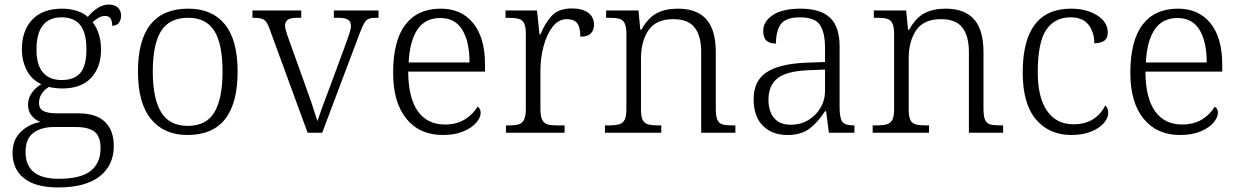

<svg xmlns="http://www.w3.org/2000/svg" viewBox="-20 -582 5432 842"><path d="M35 88Q35 32 70.5 -3Q106 -38 157 -47Q134 -56 118.5 -75Q103 -94 103 -123Q103 -151 119 -174Q135 -197 161 -213Q119 -232 97.5 -273.5Q76 -315 76 -366Q76 -448 121.5 -496Q167 -544 253 -544Q288 -544 318 -534Q348 -524 365 -508Q411 -562 457 -562Q483 -562 497 -548.5Q511 -535 511 -514Q511 -494 501 -481.5Q491 -469 472 -469Q472 -512 442 -512Q426 -512 414.5 -505.5Q403 -499 386 -485Q423 -437 423 -364Q423 -287 379.5 -240.5Q336 -194 253 -194Q239 -194 221.5 -196Q204 -198 195 -201Q151 -174 151 -130Q151 -106 170 -95.5Q189 -85 230 -85H323Q402 -85 440.5 -47.5Q479 -10 479 58Q479 143 417 191.5Q355 240 234 240Q136 240 85.5 200Q35 160 35 88ZM359 -365Q359 -438 332 -472Q305 -506 250 -506Q140 -506 140 -364Q140 -297 168.5 -264Q197 -231 250 -231Q306 -231 332.5 -262.5Q359 -294 359 -365ZM421 68Q421 16 394.5 -4.5Q368 -25 312 -25H217Q161 -25 126.5 0.5Q92 26 92 85Q92 202 237 202Q334 202 377.5 167.5Q421 133 421 68Z M585 -268Q585 -544 806 -544Q910 -544 966 -475.5Q1022 -407 1022 -268Q1022 10 802 10Q699 10 642 -60Q585 -130 585 -268ZM956 -268Q956 -389 920 -446.5Q884 -504 805 -504Q723 -504 686.5 -446Q650 -388 650 -268Q650 -150 686.5 -90Q723 -30 803 -30Q885 -30 920.5 -90Q956 -150 956 -268Z M1163 -453Q1155 -476 1147 -486.5Q1139 -497 1126 -500.5Q1113 -504 1087 -504V-536H1301V-504H1283Q1254 -504 1242 -495.5Q1230 -487 1230 -468Q1230 -455 1247 -408L1318 -210Q1346 -135 1372 -51Q1385 -92 1429 -207L1495 -386Q1505 -413 1512 -434.5Q1519 -456 1519 -468Q1519 -487 1506.5 -495.5Q1494 -504 1462 -504H1444V-536H1640V-504H1632Q1609 -504 1597.5 -499.5Q1586 -495 1578 -482Q1570 -469 1559 -440L1393 0H1329Z M1704 -263Q1704 -403 1757.5 -473.5Q1811 -544 1913 -544Q2004 -544 2055.5 -480Q2107 -416 2107 -299V-268H1770Q1771 -152 1812.5 -94Q1854 -36 1931 -36Q1982 -36 2018 -58Q2054 -80 2074 -114Q2088 -107 2088 -87Q2088 -67 2068.5 -44Q2049 -21 2011.5 -5.5Q1974 10 1922 10Q1820 10 1762 -61.5Q1704 -133 1704 -263ZM2039 -308Q2039 -399 2007.5 -451Q1976 -503 1911 -503Q1845 -503 1811 -453Q1777 -403 1772 -308Z M2199 -32H2211Q2240 -32 2255.5 -37Q2271 -42 2278.5 -58Q2286 -74 2286 -107V-433Q2286 -465 2278.5 -480Q2271 -495 2254.5 -499.5Q2238 -504 2206 -504H2197V-536H2335L2346 -431H2350Q2373 -486 2402.5 -515.5Q2432 -545 2488 -545Q2534 -545 2559.5 -526Q2585 -507 2585 -474Q2585 -449 2570.5 -435Q2556 -421 2525 -421Q2525 -463 2511 -480.5Q2497 -498 2465 -498Q2429 -498 2403 -464Q2377 -430 2363.5 -378Q2350 -326 2350 -274V-104Q2350 -72 2358 -56.5Q2366 -41 2381 -36.5Q2396 -32 2425 -32H2456V0H2199Z M2633 -32H2647Q2679 -32 2695.5 -37Q2712 -42 2719.5 -57Q2727 -72 2727 -105V-433Q2727 -464 2719.5 -479.5Q2712 -495 2696.5 -499.5Q2681 -504 2653 -504H2638V-536H2780L2788 -452H2793Q2822 -504 2860 -524Q2898 -544 2953 -544Q3036 -544 3077.5 -497.5Q3119 -451 3119 -353V-105Q3119 -72 3126 -56.5Q3133 -41 3148 -36.5Q3163 -32 3195 -32H3205V0H3055V-354Q3055 -424 3026.5 -461Q2998 -498 2933 -498Q2857 -498 2824 -449.5Q2791 -401 2791 -326V-102Q2791 -70 2798.5 -55.5Q2806 -41 2822 -36.5Q2838 -32 2870 -32H2880V0H2633Z M3285 -148Q3285 -227 3341 -264.5Q3397 -302 3515 -307L3598 -310V-372Q3598 -439 3576 -472.5Q3554 -506 3488 -506Q3427 -506 3405 -477Q3383 -448 3383 -391Q3355 -391 3341 -404Q3327 -417 3327 -446Q3327 -489 3370 -516.5Q3413 -544 3490 -544Q3579 -544 3620.5 -504Q3662 -464 3662 -379V-112Q3662 -64 3674 -48Q3686 -32 3723 -32H3727V0H3615L3603 -94H3598Q3566 -45 3529.5 -17.5Q3493 10 3433 10Q3367 10 3326 -30Q3285 -70 3285 -148ZM3598 -181V-277L3524 -274Q3429 -270 3389.5 -238.5Q3350 -207 3350 -145Q3350 -94 3374.5 -64.5Q3399 -35 3448 -35Q3491 -35 3525 -55.5Q3559 -76 3578.5 -109.5Q3598 -143 3598 -181Z M3807 -32H3821Q3853 -32 3869.5 -37Q3886 -42 3893.5 -57Q3901 -72 3901 -105V-433Q3901 -464 3893.5 -479.5Q3886 -495 3870.5 -499.5Q3855 -504 3827 -504H3812V-536H3954L3962 -452H3967Q3996 -504 4034 -524Q4072 -544 4127 -544Q4210 -544 4251.5 -497.5Q4293 -451 4293 -353V-105Q4293 -72 4300 -56.5Q4307 -41 4322 -36.5Q4337 -32 4369 -32H4379V0H4229V-354Q4229 -424 4200.5 -461Q4172 -498 4107 -498Q4031 -498 3998 -449.5Q3965 -401 3965 -326V-102Q3965 -70 3972.5 -55.5Q3980 -41 3996 -36.5Q4012 -32 4044 -32H4054V0H3807Z M4465 -264Q4465 -544 4677 -544Q4744 -544 4791 -515Q4838 -486 4838 -439Q4838 -415 4823.5 -404Q4809 -393 4779 -392Q4779 -441 4753.5 -473.5Q4728 -506 4675 -506Q4605 -506 4568 -451Q4531 -396 4531 -265Q4531 -154 4572 -95.5Q4613 -37 4687 -37Q4739 -37 4774 -59.5Q4809 -82 4827 -120Q4840 -108 4840 -86Q4840 -65 4821 -42.5Q4802 -20 4765 -5Q4728 10 4678 10Q4581 10 4523 -58.5Q4465 -127 4465 -264Z M4937 -263Q4937 -403 4990.5 -473.5Q5044 -544 5146 -544Q5237 -544 5288.5 -480Q5340 -416 5340 -299V-268H5003Q5004 -152 5045.5 -94Q5087 -36 5164 -36Q5215 -36 5251 -58Q5287 -80 5307 -114Q5321 -107 5321 -87Q5321 -67 5301.5 -44Q5282 -21 5244.5 -5.5Q5207 10 5155 10Q5053 10 4995 -61.5Q4937 -133 4937 -263ZM5272 -308Q5272 -399 5240.5 -451Q5209 -503 5144 -503Q5078 -503 5044 -453Q5010 -403 5005 -308Z"/></svg>

Font: Noto Serif Light
Style: Regular
Weight: 300
Designer: Monotype Design Team
Foundry: Monotype Imaging Inc.
Version: Version 1.001